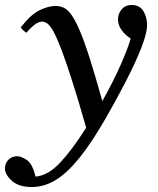

<svg xmlns="http://www.w3.org/2000/svg" viewBox="-106 -500 636 773"><path d="M37 211Q87 207 135.5 155.5Q184 104 241 14Q208 -101 183.5 -177.5Q159 -254 141 -301Q123 -348 109.5 -372.5Q96 -397 85 -405Q74 -413 64 -413Q52 -413 37.5 -403.5Q23 -394 0 -368Q-7 -373 -12.5 -378Q-18 -383 -23 -389Q18 -442 53.5 -459Q89 -476 118 -476Q135 -476 150.5 -469Q166 -462 181.5 -440.5Q197 -419 215 -377Q233 -335 255 -266Q277 -197 306 -93Q352 -175 382 -244Q412 -313 420 -345Q398 -359 383.5 -379Q369 -399 369 -422Q369 -445 384 -462.5Q399 -480 424 -480Q455 -480 470.5 -456.5Q486 -433 486 -398Q486 -367 463.5 -309Q441 -251 403.5 -178Q366 -105 322 -28Q263 75 213 136.5Q163 198 117 225.5Q71 253 22 253Q-30 253 -58 228Q-86 203 -86 178Q-86 158 -72.5 143.5Q-59 129 -37 129Q-20 129 2.5 144.5Q25 160 37 211Z"/></svg>

Font: Tiro Tamil
Style: Italic
Weight: 400
Italic angle: -11°
Designer: Tamil: Fernando Mello & Fiona Ross, assisted by Kaja Sojewska. Latin: John Hudson with Paul Hanslow, assisted by Kaja So
Foundry: Tiro Typeworks Ltd.
Version: Version 1.52